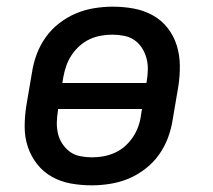

<svg xmlns="http://www.w3.org/2000/svg" viewBox="-20 -548 640 576"><path d="M255 8Q223 8 192.5 2.5Q162 -3 136 -17.5Q110 -32 91.5 -55.5Q73 -79 63.5 -107.5Q54 -136 54 -167.5Q54 -199 59 -231L76 -331Q80 -358 90 -385Q100 -412 117 -436Q134 -460 158 -478.5Q182 -497 208.5 -508Q235 -519 263 -523.5Q291 -528 318 -528Q350 -528 380.5 -522.5Q411 -517 437.5 -502.5Q464 -488 482.5 -464.5Q501 -441 510 -412.5Q519 -384 519.5 -352.5Q520 -321 515 -289L498 -189Q494 -162 484 -135Q474 -108 457 -84Q440 -60 416 -41.5Q392 -23 365.5 -12Q339 -1 310.5 3.5Q282 8 255 8ZM167 -299H419L420 -303Q423 -321 423.5 -338.5Q424 -356 419.5 -373Q415 -390 406 -404Q397 -418 383.5 -427.5Q370 -437 352.5 -440.5Q335 -444 317 -444Q300 -444 283 -441Q266 -438 249.5 -430.5Q233 -423 219 -410.5Q205 -398 195 -383Q185 -368 179 -351Q173 -334 170 -317ZM256 -76Q273 -76 290 -79Q307 -82 324 -89.5Q341 -97 355 -109.5Q369 -122 379 -137Q389 -152 395 -169Q401 -186 403 -203L406 -221H154V-217Q151 -199 150.5 -181.5Q150 -164 154 -147Q158 -130 167.5 -116Q177 -102 190 -92.5Q203 -83 220.5 -79.5Q238 -76 256 -76Z"/></svg>

Font: Iosevka Custom Medium Oblique
Style: Regular
Weight: 500
Italic angle: -9°
Designer: Belleve Invis
Foundry: Belleve Invis
Version: Version 27.0.1